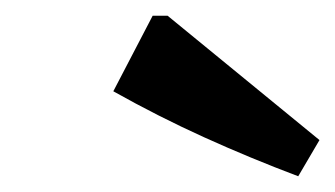

<svg xmlns="http://www.w3.org/2000/svg" viewBox="-20 -787 426 244"><path d="M359 -563Q298 -586 239.5 -612.5Q181 -639 124 -671L174 -767H193L386 -609Z"/></svg>

Font: Piazzolla Thin ExtraBold
Style: Italic
Weight: 800
Italic angle: -11.3°
Version: Version 2.005